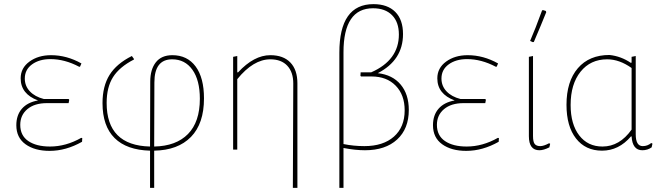

<svg xmlns="http://www.w3.org/2000/svg" viewBox="-20 -724 3215 929"><path d="M220 6Q148 6 103.5 -26Q59 -58 59 -118Q59 -167 86 -198Q113 -229 164 -238Q80 -269 80 -345Q80 -395 122.5 -426Q165 -457 227 -457Q303 -457 374 -417L367 -401H363Q293 -438 224 -438Q170 -438 135 -412.5Q100 -387 100 -344Q100 -308 124.5 -282Q149 -256 192 -245H312L315 -241L312 -225H207Q147 -225 112.5 -196Q78 -167 78 -120Q78 -68 117 -41.5Q156 -15 222 -15Q299 -15 373 -57L378 -56L377 -38Q299 6 220 6Z M707 -329Q707 -388 734 -422.5Q761 -457 814 -457Q886 -457 926.5 -402.5Q967 -348 967 -248Q967 -126 904 -61.5Q841 3 726 5V185H706V5Q593 2 534.5 -56Q476 -114 476 -225Q476 -307 510 -361.5Q544 -416 618 -453L628 -439V-436Q558 -400 527 -351Q496 -302 496 -226Q496 -20 706 -15ZM727 -325 726 -15Q832 -17 889.5 -75.5Q947 -134 947 -246Q947 -336 911 -386.5Q875 -437 813 -437Q727 -437 727 -325Z M1128 -453V-374H1132Q1209 -457 1288 -457Q1351 -457 1385 -421.5Q1419 -386 1419 -321V185H1397L1399 -320Q1399 -375 1370 -406Q1341 -437 1288 -437Q1206 -437 1128 -341V0H1108V-449Z M1622 185V-469Q1622 -704 1787 -704Q1855 -704 1892.5 -666.5Q1930 -629 1930 -559Q1930 -433 1808 -370Q1879 -362 1918.5 -315Q1958 -268 1958 -192Q1958 -101 1901.5 -49Q1845 3 1746 3Q1699 3 1642 -8V185ZM1642 -471V-27Q1691 -17 1743 -17Q1834 -17 1886 -63Q1938 -109 1938 -190Q1938 -265 1894.5 -309.5Q1851 -354 1778 -354H1727L1724 -357L1725 -374H1776Q1910 -433 1910 -557Q1910 -617 1877 -650.5Q1844 -684 1785 -684Q1642 -684 1642 -471Z M2236 6Q2164 6 2119.5 -26Q2075 -58 2075 -118Q2075 -167 2102 -198Q2129 -229 2180 -238Q2096 -269 2096 -345Q2096 -395 2138.5 -426Q2181 -457 2243 -457Q2319 -457 2390 -417L2383 -401H2379Q2309 -438 2240 -438Q2186 -438 2151 -412.5Q2116 -387 2116 -344Q2116 -308 2140.5 -282Q2165 -256 2208 -245H2328L2331 -241L2328 -225H2223Q2163 -225 2128.5 -196Q2094 -167 2094 -120Q2094 -68 2133 -41.5Q2172 -15 2238 -15Q2315 -15 2389 -57L2394 -56L2393 -38Q2315 6 2236 6Z M2603 -674 2608 -675 2621 -671 2623 -665Q2599 -605 2563 -521L2558 -520L2545 -526Q2569 -581 2603 -674ZM2590 3Q2539 3 2539 -65V-449L2559 -453V-66Q2559 -37 2567.5 -27Q2576 -17 2594 -17Q2611 -17 2637 -31L2642 -28L2638 -11Q2610 3 2590 3Z M2893 5Q2813 5 2767 -54Q2721 -113 2721 -217Q2721 -330 2776 -394Q2831 -458 2929 -458Q2985 -452 3032 -420L3036 -421V-449L3056 -453V-74Q3056 -17 3090 -17Q3113 -17 3131 -32L3137 -29L3133 -11Q3113 3 3088 3Q3040 3 3036 -64H3033Q2974 5 2893 5ZM2741 -216Q2741 -123 2782.5 -69Q2824 -15 2895 -15Q2978 -15 3036 -97V-395Q2977 -437 2918 -437Q2837 -437 2789 -377Q2741 -317 2741 -216Z"/></svg>

Font: Alegreya Sans SC Thin
Style: Regular
Weight: 100
Designer: Juan Pablo del Peral
Foundry: Huerta Tipografica
Version: Version 2.007